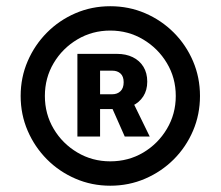

<svg xmlns="http://www.w3.org/2000/svg" viewBox="-20 -757 699 608"><path d="M329.1 -168.9Q270.5 -168.9 219 -191.2Q167.5 -213.4 128.7 -252.4Q89.8 -291.5 67.6 -343Q45.4 -394.5 45.4 -453.1Q45.4 -511.7 67.6 -563.2Q89.8 -614.7 128.7 -653.8Q167.5 -692.9 219 -715.1Q270.5 -737.3 329.1 -737.3Q388.2 -737.3 439.7 -715.1Q491.2 -692.9 530.3 -653.8Q569.3 -614.7 591.3 -563.2Q613.3 -511.7 613.3 -453.1Q613.3 -394.5 591.3 -343Q569.3 -291.5 530.3 -252.4Q491.2 -213.4 439.7 -191.2Q388.2 -168.9 329.1 -168.9ZM329.1 -246.1Q386.7 -246.1 433.6 -273.9Q480.5 -301.8 508.5 -348.9Q536.6 -396 536.6 -453.1Q536.6 -510.3 508.5 -557.1Q480.5 -604 433.3 -632.1Q386.2 -660.2 329.1 -660.2Q272 -660.2 224.9 -632.1Q177.7 -604 149.9 -557.1Q122.1 -510.3 122.1 -453.1Q122.1 -396 149.9 -349.1Q177.7 -302.2 224.9 -274.2Q272 -246.1 329.1 -246.1ZM375 -324.7 321.8 -444.8H395.5L454.1 -324.7ZM225.1 -324.7V-586.4H350.6Q378.9 -586.4 400.4 -575.9Q421.9 -565.4 434.1 -545.7Q446.3 -525.9 446.3 -498.5Q446.3 -471.2 433.6 -451.7Q420.9 -432.1 398.9 -421.9Q377 -411.6 348.1 -411.6H264.6V-458.5H335.4Q351.6 -458.5 361.6 -468.3Q371.6 -478 371.6 -496.6Q371.6 -515.1 361.6 -524.2Q351.6 -533.2 335.9 -533.2H296.9V-324.7Z"/></svg>

Font: Inter 16pt ExtraBold
Style: Regular
Weight: 800
Version: Version 4.001;git-66647c0bb